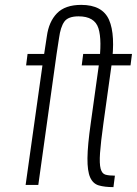

<svg xmlns="http://www.w3.org/2000/svg" viewBox="-20 -758 561 787"><path d="M212 -537 222 -602Q228 -647 243.5 -669Q259 -691 302 -691Q368 -691 383.5 -642Q399 -593 385 -490H437Q454 -615 427 -676.5Q400 -738 313 -738Q247 -738 213.5 -703.5Q180 -669 172 -609L161 -537ZM137 0 212 -537H93L87 -490H154L85 0ZM321 -537 315 -490H385L352 -253Q339 -162 338.5 -109.5Q338 -57 349.5 -31Q361 -5 385 2Q409 9 445 9L451 -38Q427 -38 412.5 -42Q398 -46 392.5 -66.5Q387 -87 390 -130.5Q393 -174 404 -253L437 -490H515L521 -537Z"/></svg>

Font: Secuela Light
Style: Italic
Weight: 300
Italic angle: -8°
Designer: Fernando Haro
Foundry: deFharo
Version: Version 1.708